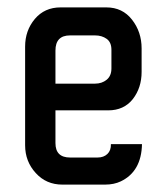

<svg xmlns="http://www.w3.org/2000/svg" viewBox="-20 -499 404 519"><path d="M363.8 -109.4Q362.3 -35.6 306.6 -8.8Q288.1 0 264.2 0H148.4Q105 0 76.7 -31.2Q47.9 -62.5 47.9 -106.4V-373Q47.9 -416.5 74.2 -447.8Q100.6 -479 143.6 -479H267.6Q311 -479 336.9 -445.8Q362.8 -412.6 362.8 -368.2V-304.7Q362.8 -261.7 338.9 -231Q314.9 -200.7 272.5 -200.7H129.9V-112.3Q129.9 -73.2 169.4 -73.2H243.7Q260.3 -73.2 270.3 -82.8Q280.3 -92.3 279.8 -109.4ZM169.4 -403.3Q129.9 -403.3 129.9 -362.3V-272.9H236.8Q255.4 -272.9 268.3 -283.4Q281.2 -293.9 281.2 -314V-364.3Q281.2 -384.8 268.3 -394Q255.4 -403.3 236.8 -403.3Z"/></svg>

Font: Uroob
Style: Regular
Weight: 400
Designer: Hussain K H
Foundry: Swanthanthra Malayalam Computing(http://smc.org.in)
Version: Version 2.0.0+20200101